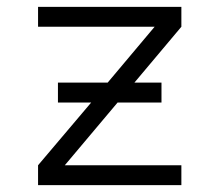

<svg xmlns="http://www.w3.org/2000/svg" viewBox="-20 -540 640 560"><path d="M91 0V-58L246 -241H149V-299H294L431 -462H91V-520H509V-462L372 -299H451V-241H323L169 -58H509V0Z"/></svg>

Font: Iosevka Aile Custom Light
Style: Regular
Weight: 300
Designer: Belleve Invis
Foundry: Belleve Invis
Version: Version 17.0.2; ttfautohint (v1.8.3)